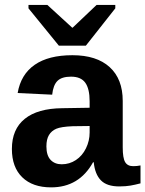

<svg xmlns="http://www.w3.org/2000/svg" viewBox="-20 -767 602 796"><path d="M191.9 9.8Q115.2 9.8 72.3 -32Q29.3 -73.7 29.3 -149.4Q29.3 -231.4 82.8 -274.4Q136.2 -317.4 237.8 -318.4L351.6 -320.3V-347.2Q351.6 -398.9 333.5 -424.1Q315.4 -449.2 274.4 -449.2Q236.3 -449.2 218.5 -431.9Q200.7 -414.6 196.3 -374.5L53.2 -381.3Q66.4 -458.5 123.8 -498.3Q181.2 -538.1 280.3 -538.1Q380.4 -538.1 434.6 -488.8Q488.8 -439.5 488.8 -348.6V-156.2Q488.8 -111.8 498.8 -95Q508.8 -78.1 532.2 -78.1Q547.9 -78.1 562.5 -81.1V-6.8Q550.3 -3.9 540.5 -1.5Q530.8 1 521 2.4Q511.2 3.9 500.2 4.9Q489.3 5.9 474.6 5.9Q422.9 5.9 398.2 -19.5Q373.5 -44.9 368.7 -94.2H365.7Q308.1 9.8 191.9 9.8ZM351.6 -244.6 281.2 -243.7Q233.4 -241.7 213.4 -233.2Q193.4 -224.6 182.9 -207Q172.4 -189.5 172.4 -160.2Q172.4 -122.6 189.7 -104.2Q207 -85.9 235.8 -85.9Q268.1 -85.9 294.7 -103.5Q321.3 -121.1 336.4 -152.1Q351.6 -183.1 351.6 -217.8ZM335.9 -577.6H224.1L98.1 -732.4V-746.6H176.3L279.3 -652.3H281.2L380.4 -746.6H458V-732.4Z"/></svg>

Font: Liberation Sans
Style: Bold
Weight: 700
Designer: Steve Matteson
Foundry: Ascender Corporation
Version: Version 2.1.5